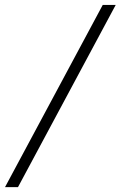

<svg xmlns="http://www.w3.org/2000/svg" viewBox="-121 -748 490 780"><path d="M-100.6 12.2 296.4 -728H349.1L-47.9 12.2Z"/></svg>

Font: Arian AMU Serif
Style: Italic
Weight: 400
Italic angle: -15°
Designer: Ruben Hakobyan (Tarumian)
Foundry: Ruben Hakobyan (Tarumian)
Version: Version 1.002